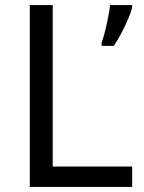

<svg xmlns="http://www.w3.org/2000/svg" viewBox="-20 -734 564 754"><path d="M97 0V-714H187V-80H499V0ZM499 -705Q495 -687 483.5 -660Q472 -633 457 -604.5Q442 -576 427 -554H379V-566Q386 -585 392.5 -611.5Q399 -638 404.5 -665.5Q410 -693 412 -714H499Z"/></svg>

Font: Noto Sans Takri
Style: Regular
Weight: 400
Designer: Monotype Design Team
Foundry: Monotype Imaging Inc.
Version: Version 2.003; ttfautohint (v1.8.4.7-5d5b)